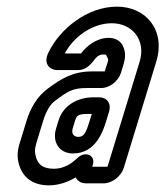

<svg xmlns="http://www.w3.org/2000/svg" viewBox="-20 -527 498 578"><path d="M344.2 -308 350.3 -328C356.1 -347 360.9 -366 349.9 -389C342.5 -404 327.3 -413 307.3 -413C271.3 -413 240.9 -389 223.9 -366H174.9C200.9 -415 256.7 -457 316.7 -457C377.7 -457 420.4 -407 400.3 -341L303.6 -25H257.6L259.8 -32C267.7 -58 237.9 -75 212.6 -51C194.1 -33 170.8 -19 142.8 -19C109.8 -19 92.5 -31 86.6 -61C83.2 -76 86.9 -88 93.3 -109L109.8 -163C119.6 -195 132.4 -214 146.5 -224C184 -252 198.1 -262 241.1 -262H285.1C310.1 -262 336.5 -283 344.2 -308ZM239.4 25H291.4C317.4 25 344.8 4 352.7 -22L450.3 -341C479.6 -437 419 -507 332 -507C242 -507 159.2 -439 125.5 -368C109.4 -335 129.6 -316 153.6 -316H214.6C236.6 -316 249.9 -330 259.3 -341C268.9 -353 275 -363 292 -363C298 -363 299.7 -362 300.8 -359C308.2 -344 306.7 -349 300.3 -328L295.4 -312H256.4C199.4 -312 163.7 -290 123.5 -260C91.2 -236 71.5 -201 59.8 -163L43.3 -109C37.8 -91 28.5 -67 35.6 -38C45.5 5 76.5 31 127.5 31C156.5 31 184.6 21 207.9 7C212.8 17 223.4 25 239.4 25ZM278.5 -234H260.5C216.5 -234 170.8 -212 156.1 -164L148.8 -140C136.3 -99 158.9 -65 199.9 -65C268.9 -65 291 -134 299.8 -163L308.4 -191C315.7 -215 302.5 -234 278.5 -234ZM245.3 -184H256.3L249.8 -163C237.9 -124 232.2 -115 215.2 -115C202.2 -115 194.2 -125 198.8 -140L206.1 -164C210.4 -178 213.3 -184 245.3 -184Z"/></svg>

Font: DIN Rundschrift
Style: EngKontKu
Weight: 400
Width: 3
Version: Version 1.027